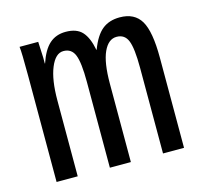

<svg xmlns="http://www.w3.org/2000/svg" viewBox="-84 -631 768 724"><g transform="rotate(-15 300.0 -269.0)"><path d="M259.3 0V-335Q259.3 -410.2 247.3 -440.2Q235.4 -470.2 203.6 -470.2Q172.4 -470.2 153.1 -423.3Q133.8 -376.5 133.8 -296.4V0H51.3V-415.5Q51.3 -507.8 48.3 -528.3H121.1L124 -466.3V-442.9H125Q141.6 -492.7 167 -515.4Q192.4 -538.1 230.5 -538.1Q273.4 -538.1 294.7 -514.6Q315.9 -491.2 325.2 -442.4H326.2Q345.7 -494.1 372.8 -516.1Q399.9 -538.1 441.4 -538.1Q499 -538.1 523.9 -496.1Q548.8 -454.1 548.8 -352.1V0H466.8V-335Q466.8 -410.2 454.8 -440.2Q442.9 -470.2 411.1 -470.2Q378.9 -470.2 360.1 -429.2Q341.3 -388.2 341.3 -306.2V0Z"/></g></svg>

Font: Cousine
Style: Regular
Weight: 400
Monospace: yes
Designer: Steve Matteson
Foundry: Monotype Imaging Inc.
Version: Version 1.21